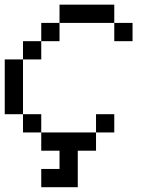

<svg xmlns="http://www.w3.org/2000/svg" viewBox="-20 -635 655 809"><path d="M153.8 153.8V76.9H230.8V0H307.7V153.8ZM153.8 0V-76.9H230.8V0ZM153.8 0V-76.9H384.6V0ZM76.9 -76.9V-153.8H153.8V-76.9ZM384.6 -76.9V-153.8H461.5V-76.9ZM0 -153.8V-384.6H76.9V-153.8ZM76.9 -384.6V-461.5H153.8V-384.6ZM153.8 -461.5V-538.5H230.8V-461.5ZM461.5 -461.5V-538.5H538.5V-461.5ZM230.8 -538.5V-615.4H461.5V-538.5Z"/></svg>

Font: Mintsoda - Lime Green 13x16
Style: Regular
Weight: 400
Designer: Mintsoda-15
Version: Version 1.0